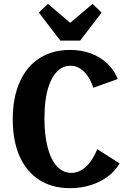

<svg xmlns="http://www.w3.org/2000/svg" viewBox="-20 -970 664 1000"><path d="M344.5 10Q251.6 10 184.6 -32.9Q117.6 -75.8 82 -156.1Q46.4 -236.4 46.4 -349.3Q46.4 -417.4 59.8 -474Q73.1 -530.6 98.5 -574.3Q123.9 -617.9 160.1 -648.2Q196.3 -678.4 242.6 -694.2Q288.9 -710 344.1 -710Q403.5 -710 452.6 -692Q501.8 -673.9 537.9 -640.2Q574.1 -606.5 593.4 -558.4L465.8 -513Q453.7 -549.9 435.8 -575.2Q417.9 -600.4 395.6 -614Q373.2 -627.6 347.3 -627.6Q321.7 -627.6 300.6 -615.6Q279.6 -603.5 262.9 -580.5Q246.2 -557.6 234.7 -524Q223.1 -490.5 217.3 -447.8Q211.5 -405.1 211.5 -353.6Q211.5 -264.9 228.5 -200.9Q245.5 -137 277.1 -103.2Q308.6 -69.5 351.3 -69.5Q391.4 -69.5 426 -100.2Q460.5 -130.8 486.7 -192.8L602.7 -119.1Q580.4 -79.4 541.2 -50.4Q501.9 -21.3 451.9 -5.6Q401.9 10 344.5 10ZM294.1 -758.7 182.3 -904.6 229.8 -949.6 345.8 -851.3 461.9 -949.6 509.3 -904.6 397.5 -758.7Z"/></svg>

Font: Sutasoma
Style: Regular
Weight: 400
Designer: Izhar Fathurrohim, Akbar Rohmanto, Arusyal Khofiqoini
Foundry: Kiwari Kolektiv
Version: Version 1.102